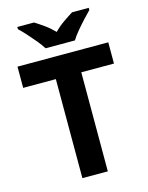

<svg xmlns="http://www.w3.org/2000/svg" viewBox="-135 -1018 850 1101"><g transform="rotate(-15 289.5 -467.0)"><path d="M365 0H214V-588H20V-714H559V-588H365ZM203 -774Q189 -797 166.5 -824Q144 -851 120.5 -877Q97 -903 78 -921V-934H177Q203 -918 233 -896.5Q263 -875 289 -848Q315 -875 346 -896.5Q377 -918 403 -934H502V-921Q484 -903 460 -877Q436 -851 413.5 -824Q391 -797 377 -774Z"/></g></svg>

Font: Noto Sans Cham
Style: Bold
Weight: 700
Version: Version 2.002